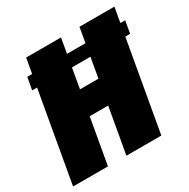

<svg xmlns="http://www.w3.org/2000/svg" viewBox="-169 -817 946 959"><g transform="rotate(-30 304.0 -337.5)"><path d="M47.5 -518H612.5L625 -589H60.5ZM-15.5 0H185.5L232 -262.5H338.5L292 0H493.5L612.5 -675H411L363.5 -403H257L304.5 -675H103.5Z"/></g></svg>

Font: Anybody Condensed Black
Style: Italic
Weight: 900
Width: 3
Italic angle: -10°
Version: Version 1.113;gftools[0.9.25]